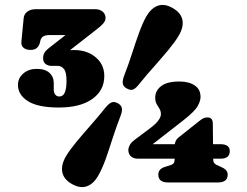

<svg xmlns="http://www.w3.org/2000/svg" viewBox="-20 -737 998 775"><path d="M685 -147Q685 -158.5 688.8 -167Q692.5 -175.5 700.5 -182L782.5 -247Q794.5 -257 802 -260Q809.5 -263 817 -263Q839 -263 839 -238.5L840.5 -95Q840.5 -84.5 844 -79.8Q847.5 -75 854 -71.5L870.5 -64Q884 -58.5 891.5 -51Q899 -43.5 899 -32Q899 -0.5 859.5 -0.5H658.5Q619 -0.5 619 -32Q619 -56 648 -64L671.5 -71.5Q678.5 -74 681.8 -79.2Q685 -84.5 685 -95ZM590 -222.5Q610.5 -238.5 620 -252Q629.5 -265.5 629.5 -276Q629.5 -288.5 623.8 -297.8Q618 -307 612.2 -317.2Q606.5 -327.5 606.5 -342.5Q606.5 -371 630.5 -389.5Q654.5 -408 704 -408Q742.5 -408 766 -392.2Q789.5 -376.5 789.5 -345.5Q789.5 -330 778 -309Q766.5 -288 721.5 -252.5L565.5 -131L553 -155H870.5Q887 -155 897.2 -148.5Q907.5 -142 907.5 -127.5Q907.5 -96.5 870.5 -96.5H537Q518.5 -96.5 508.2 -106.2Q498 -116 498 -131.5Q498 -140 503.5 -151Q509 -162 526 -174.5ZM542.5 -398.5Q528.5 -380.5 517.8 -375.8Q507 -371 490.5 -380.5Q477 -388.5 475.5 -400.8Q474 -413 482 -434Q490.5 -455.5 498.2 -477.5Q506 -499.5 513 -521.2Q520 -543 527 -563.8Q534 -584.5 541 -603.8Q548 -623 555.5 -640.2Q563 -657.5 571 -671.5Q590.5 -704.5 617.5 -714Q644.5 -723.5 678 -704Q710.5 -685 716.2 -657Q722 -629 702.5 -595Q694.5 -581 683.5 -566Q672.5 -551 659.5 -535.2Q646.5 -519.5 632.2 -503Q618 -486.5 602.8 -469.2Q587.5 -452 572.2 -434.5Q557 -417 542.5 -398.5ZM404 -300.5Q418.5 -318.5 429.8 -323.5Q441 -328.5 457 -319.5Q471 -311 472.2 -298.2Q473.5 -285.5 465 -265Q456.5 -243.5 448.8 -221.2Q441 -199 434 -177.2Q427 -155.5 420.2 -134.8Q413.5 -114 406.5 -94.8Q399.5 -75.5 392 -58.8Q384.5 -42 376.5 -28Q357 6 329.8 15.2Q302.5 24.5 269 5Q237 -13.5 231.5 -42Q226 -70.5 245 -104Q253 -118 264 -133Q275 -148 288 -163.8Q301 -179.5 315.2 -196Q329.5 -212.5 344.5 -229.8Q359.5 -247 374.8 -264.8Q390 -282.5 404 -300.5ZM234.5 -512.5 218 -525.5Q231 -530 244.8 -532.5Q258.5 -535 279.5 -535Q331.5 -535 366.2 -505.8Q401 -476.5 401 -430Q401 -372 352.5 -337.5Q304 -303 217.5 -303Q133.5 -303 93 -328.5Q52.5 -354 52.5 -394Q52.5 -422 74.2 -440.5Q96 -459 128 -459Q162 -459 179.5 -443Q197 -427 197 -401.5V-374Q197 -363.5 202.8 -355.5Q208.5 -347.5 220 -347.5Q234.5 -347.5 241.5 -363.5Q248.5 -379.5 248.5 -411Q248.5 -446 238 -458.5Q227.5 -471 214.5 -471H189.5Q174.5 -471 164.2 -478.5Q154 -486 154 -502.5Q154 -514 159.2 -523.5Q164.5 -533 175.5 -541.5L316 -651.5L322 -595.5H179Q148 -595.5 143 -573L141 -564Q137.5 -551.5 128.8 -543.5Q120 -535.5 103 -535.5Q86 -535.5 75.2 -544Q64.5 -552.5 66.5 -570L75.5 -663.5Q77 -680 90.2 -690Q103.5 -700 125.5 -700H363Q383 -700 394.5 -690Q406 -680 406 -664.5Q406 -653 396.5 -642Q387 -631 367 -616Z"/></svg>

Font: Fraunces SuperSoft
Style: Regular
Weight: 900
Version: Version 1.000;[b76b70a41]